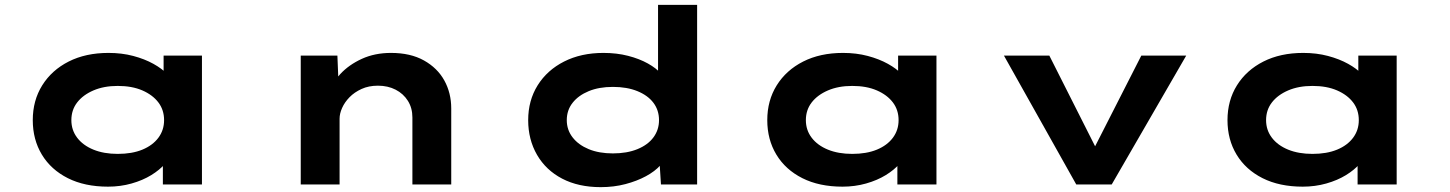

<svg xmlns="http://www.w3.org/2000/svg" viewBox="-20 -760 5972 791"><path d="M425 9Q329 9 259.5 -26Q190 -61 152.5 -123Q115 -185 115 -265Q115 -346 154 -408.5Q193 -471 263 -506.5Q333 -542 427 -542Q482 -542 529 -529.5Q576 -517 612 -497Q648 -477 669 -454.5Q690 -432 694 -411L654 -405V-531H812V0H651V-148L683 -134Q681 -110 659.5 -85Q638 -60 603 -38.5Q568 -17 522 -4Q476 9 425 9ZM465 -126Q524 -126 566.5 -143.5Q609 -161 632.5 -192.5Q656 -224 656 -265Q656 -307 632.5 -338Q609 -369 566.5 -387.5Q524 -406 465 -406Q408 -406 365 -387.5Q322 -369 298 -338Q274 -307 274 -265Q274 -224 298 -192.5Q322 -161 365 -143.5Q408 -126 465 -126Z M1219 0V-531H1370L1376 -383L1330 -373Q1346 -416 1381.5 -454.5Q1417 -493 1470.5 -517.5Q1524 -542 1591 -542Q1671 -542 1726.5 -511Q1782 -480 1810.5 -428.5Q1839 -377 1839 -313V0H1679V-276Q1679 -315 1660.5 -344.5Q1642 -374 1610 -390.5Q1578 -407 1537 -407Q1499 -407 1469.5 -393.5Q1440 -380 1420 -359.5Q1400 -339 1389.5 -315.5Q1379 -292 1379 -271V0H1299Q1259 0 1239 0Q1219 0 1219 0Z M2455 11Q2363 11 2296 -24Q2229 -59 2192.5 -122Q2156 -185 2156 -265Q2156 -346 2195 -408.5Q2234 -471 2304 -506.5Q2374 -542 2466 -542Q2521 -542 2567.5 -530Q2614 -518 2649 -498.5Q2684 -479 2705 -455Q2726 -431 2729 -407L2691 -398V-740H2852V0H2703L2694 -141L2726 -128Q2723 -104 2700.5 -79Q2678 -54 2641 -34Q2604 -14 2556.5 -1.5Q2509 11 2455 11ZM2505 -128Q2563 -128 2606 -145.5Q2649 -163 2672 -194Q2695 -225 2695 -265Q2695 -306 2672 -336.5Q2649 -367 2606 -384.5Q2563 -402 2505 -402Q2448 -402 2405.5 -384.5Q2363 -367 2339 -336.5Q2315 -306 2315 -265Q2315 -225 2339 -194Q2363 -163 2405.5 -145.5Q2448 -128 2505 -128Z M3451 9Q3355 9 3285.5 -26Q3216 -61 3178.5 -123Q3141 -185 3141 -265Q3141 -346 3180 -408.5Q3219 -471 3289 -506.5Q3359 -542 3453 -542Q3508 -542 3555 -529.5Q3602 -517 3638 -497Q3674 -477 3695 -454.5Q3716 -432 3720 -411L3680 -405V-531H3838V0H3677V-148L3709 -134Q3707 -110 3685.5 -85Q3664 -60 3629 -38.5Q3594 -17 3548 -4Q3502 9 3451 9ZM3491 -126Q3550 -126 3592.5 -143.5Q3635 -161 3658.5 -192.5Q3682 -224 3682 -265Q3682 -307 3658.5 -338Q3635 -369 3592.5 -387.5Q3550 -406 3491 -406Q3434 -406 3391 -387.5Q3348 -369 3324 -338Q3300 -307 3300 -265Q3300 -224 3324 -192.5Q3348 -161 3391 -143.5Q3434 -126 3491 -126Z M4414 0 4116 -531H4303L4515 -111L4466 -107L4682 -531H4867L4560 0Z M5347 9Q5251 9 5181.5 -26Q5112 -61 5074.5 -123Q5037 -185 5037 -265Q5037 -346 5076 -408.5Q5115 -471 5185 -506.5Q5255 -542 5349 -542Q5404 -542 5451 -529.5Q5498 -517 5534 -497Q5570 -477 5591 -454.5Q5612 -432 5616 -411L5576 -405V-531H5734V0H5573V-148L5605 -134Q5603 -110 5581.5 -85Q5560 -60 5525 -38.5Q5490 -17 5444 -4Q5398 9 5347 9ZM5387 -126Q5446 -126 5488.5 -143.5Q5531 -161 5554.5 -192.5Q5578 -224 5578 -265Q5578 -307 5554.5 -338Q5531 -369 5488.5 -387.5Q5446 -406 5387 -406Q5330 -406 5287 -387.5Q5244 -369 5220 -338Q5196 -307 5196 -265Q5196 -224 5220 -192.5Q5244 -161 5287 -143.5Q5330 -126 5387 -126Z"/></svg>

Font: Lexend Zetta
Style: Bold
Weight: 700
Designer: Bonnie Shaver-Troup, Thomas Jockin
Foundry: Lexend
Version: Version 1.007